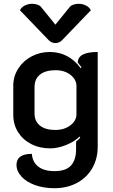

<svg xmlns="http://www.w3.org/2000/svg" viewBox="-20 -783 595 1012"><path d="M67 86Q67 28 148 28Q151 71 181.5 95Q212 119 267 119Q328 119 354.5 89Q381 59 381 5V-37Q396 -48 403 -58L399 -63Q372 -36 328 -18.5Q284 -1 245 -1Q189 -1 145 -23.5Q101 -46 75.5 -86Q50 -126 50 -178V-331Q50 -381 76.5 -422Q103 -463 147 -486Q191 -509 242 -509Q342 -509 405 -424L410 -428Q398 -444 390 -453Q390 -509 495 -509V-10Q495 54 466 104Q437 154 385 181.5Q333 209 267 209Q210 209 164.5 192.5Q119 176 93 147.5Q67 119 67 86ZM383 -181V-329Q383 -364 351.5 -388.5Q320 -413 273 -413Q220 -413 191 -390Q162 -367 162 -324V-185Q162 -144 190.5 -121Q219 -98 272 -98Q319 -98 351 -122.5Q383 -147 383 -181ZM345 -743Q352 -753 365.5 -758Q379 -763 394 -763Q414 -763 432 -754.5Q450 -746 459 -729L310 -574Q294 -556 272 -556Q250 -556 234 -574L85 -729Q94 -746 112 -754.5Q130 -763 150 -763Q165 -763 178.5 -758Q192 -753 199 -743L272 -653Z"/></svg>

Font: K2D SemiBold
Style: Regular
Weight: 600
Designer: Katatrad Aksorn Co.,Ltd.
Foundry: Cadson Demak Co.,Ltd.
Version: Version 1.000; ttfautohint (v1.6)